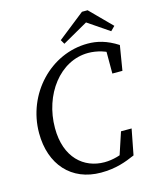

<svg xmlns="http://www.w3.org/2000/svg" viewBox="-128 -947 849 1049"><g transform="rotate(-15 296.5 -423.0)"><path d="M312 15C397 15 454 -7 507 -30L535 -175H475L427 -30L483 -71C441 -50 394 -35 345 -35C229 -35 131 -117 131 -285C131 -474 252 -635 412 -635C461 -635 517 -619 552 -591L511 -632V-492H568L591 -632C529 -672 475 -685 422 -685C213 -685 40 -502 40 -281C40 -103 145 15 312 15ZM470 -861H438L286 -741L300 -717L490 -825H406L565 -717L589 -741L470 -861Z"/></g></svg>

Font: Source Serif 4 Variable
Style: Italic
Weight: 400
Italic angle: -12°
Designer: Frank Grießhammer
Foundry: Adobe Systems Incorporated
Version: Version 4.004;hotconv 1.0.116;makeotfexe 2.5.65601